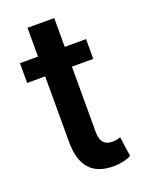

<svg xmlns="http://www.w3.org/2000/svg" viewBox="-119 -651 551 722"><g transform="rotate(-20 156.5 -290.0)"><path d="M82.5 -589.8H189.5V-474.6H274.9V-395.5H189.5V-132.8Q189.5 -78.1 235.8 -78.1Q254.4 -78.1 269 -84L280.3 -5.4Q250.5 10.3 208.5 10.3Q82.5 10.3 82.5 -132.8V-395.5H10.3V-474.6H82.5Z"/></g></svg>

Font: Yantramanav Medium
Style: Regular
Weight: 500
Version: Version 1.001;PS 1.0;hotconv 1.0.72;makeotf.lib2.5.5900; ttf